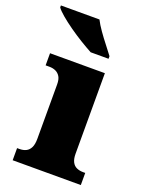

<svg xmlns="http://www.w3.org/2000/svg" viewBox="-169 -837 689 908"><g transform="rotate(20 176.0 -383.0)"><path d="M12 0V-61H24Q43 -61 57 -68Q71 -75 79 -91Q87 -107 87 -135V-409Q87 -434 78.5 -448Q70 -462 56 -468.5Q42 -475 24 -475H5V-536H281V-131Q281 -105 289 -89.5Q297 -74 311.5 -67.5Q326 -61 344 -61H355V0ZM184 -606Q158 -620 126 -639.5Q94 -659 63 -681Q32 -703 8.5 -723Q-15 -743 -24 -756V-766H170Q181 -744 200 -717Q219 -690 239.5 -664Q260 -638 274 -619V-606Z"/></g></svg>

Font: Noto Serif Kannada Black
Style: Regular
Weight: 900
Version: Version 2.003